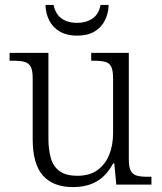

<svg xmlns="http://www.w3.org/2000/svg" viewBox="-20 -751 658 781"><path d="M277 10Q196 10 154.5 -37Q113 -84 113 -185V-433Q113 -466 104.5 -480.5Q96 -495 79 -499.5Q62 -504 33 -504H19V-536H177V-186Q177 -142 187 -107.5Q197 -73 223 -54.5Q249 -36 295 -36Q345 -36 377 -59.5Q409 -83 424.5 -122Q440 -161 440 -210V-431Q440 -464 432.5 -479.5Q425 -495 407.5 -499.5Q390 -504 361 -504H351V-536H504V-102Q504 -71 512 -56Q520 -41 537 -36.5Q554 -32 579 -32H596V0H453L445 -86H440Q414 -37 374 -13.5Q334 10 277 10ZM293 -606Q252 -606 223.5 -622.5Q195 -639 180.5 -667.5Q166 -696 165 -731H198Q206 -693 231 -675.5Q256 -658 293 -658Q330 -658 356 -675.5Q382 -693 389 -731H422Q421 -696 406.5 -667.5Q392 -639 364 -622.5Q336 -606 293 -606Z"/></svg>

Font: Noto Serif Gujarati Light
Style: Regular
Weight: 300
Version: Version 2.102